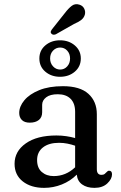

<svg xmlns="http://www.w3.org/2000/svg" viewBox="-20 -897 584 929"><path d="M50.5 -104.5Q50.5 -165 104.8 -203.2Q159 -241.5 253 -241.5Q278 -241.5 301.2 -238Q324.5 -234.5 343.5 -229V-356Q343.5 -397 321.5 -419Q299.5 -441 259.5 -441Q222.5 -441 203.2 -426Q184 -411 184 -390V-354Q184 -329.5 168 -316.5Q152 -303.5 124 -303.5Q99 -303.5 86 -316.2Q73 -329 73 -350.5Q73 -382 97.8 -411.8Q122.5 -441.5 169.8 -460.8Q217 -480 284.5 -480Q367 -480 407.8 -443Q448.5 -406 448.5 -344.5V-78.5Q448.5 -51 471 -51Q481 -51 486 -55Q491 -59 494.5 -63Q497.5 -66 500.5 -68.5Q503.5 -71 507.5 -71Q522 -71 522 -53.5Q522 -31 499.2 -9.5Q476.5 12 437 12Q400.5 12 377.5 -4.5Q354.5 -21 351.5 -52Q320.5 -21 279.2 -4.5Q238 12 193.5 12Q130 12 90.2 -19.2Q50.5 -50.5 50.5 -104.5ZM159.5 -122.5Q159.5 -84.5 182.2 -64.8Q205 -45 240 -45Q298.5 -45 343.5 -87.5V-192Q326 -198 306.5 -202Q287 -206 265.5 -206Q216.5 -206 188 -183.8Q159.5 -161.5 159.5 -122.5ZM294 -834Q311.5 -857 327.5 -869Q343.5 -881 364 -874.5Q380.5 -869.5 387.5 -855.2Q394.5 -841 390.5 -826Q386 -810.5 372.8 -800.2Q359.5 -790 338 -781L250 -731Q235.5 -725.5 228 -735Q224 -740 226.2 -745.8Q228.5 -751.5 232.5 -756.5ZM270.5 -525.5Q228.5 -525.5 199.5 -550Q170.5 -574.5 170.5 -614Q170.5 -653 199.5 -677.5Q228.5 -702 270.5 -702Q313 -702 342 -677.2Q371 -652.5 371 -614Q371 -575 342 -550.2Q313 -525.5 270.5 -525.5ZM271 -667Q251 -667 236.8 -652.2Q222.5 -637.5 222.5 -614Q222.5 -591 236.8 -575.8Q251 -560.5 271 -560.5Q291.5 -560.5 305.2 -575.8Q319 -591 319 -614Q319 -637 305.2 -652Q291.5 -667 271 -667Z"/></svg>

Font: Fraunces 9pt Soft
Style: Regular
Weight: 400
Version: Version 1.000;[0bf87f6ff]